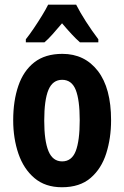

<svg xmlns="http://www.w3.org/2000/svg" viewBox="-20 -786 528 816"><path d="M452.1 -274.9Q452.1 -199.2 431.6 -134.3Q411.1 -69.3 365.2 -29.8Q319.3 9.8 243.2 9.8Q172.4 9.8 126.5 -29.1Q80.6 -67.9 58.3 -132.8Q36.1 -197.8 36.1 -274.9Q36.1 -357.4 57.9 -421.1Q79.6 -484.9 125.7 -521Q171.9 -557.1 245.1 -557.1Q339.8 -557.1 396 -484.4Q452.1 -411.6 452.1 -274.9ZM168 -272.9Q168 -187.5 186 -143.8Q204.1 -100.1 244.1 -100.1Q284.7 -100.1 301.8 -143.8Q318.8 -187.5 318.8 -274.9Q318.8 -361.3 301.8 -404.1Q284.7 -446.8 244.1 -446.8Q204.1 -446.8 186 -404.3Q168 -361.8 168 -272.9ZM303.7 -766.1Q320.3 -733.4 345.2 -694.6Q370.1 -655.8 397.9 -619.1V-606H319.8Q302.7 -621.1 283.9 -641.4Q265.1 -661.6 243.7 -687Q222.2 -661.6 203.1 -640.1Q184.1 -618.7 168.9 -606H89.8V-619.1Q105.5 -638.7 123.8 -665.8Q142.1 -692.9 158.7 -720Q175.3 -747.1 184.6 -766.1Z"/></svg>

Font: Open Sans Condensed
Style: Bold
Weight: 700
Width: 3
Designer: Monotype Design Team
Foundry: Monotype Imaging Inc.
Version: Version 3.003; ttfautohint (v1.8.4)